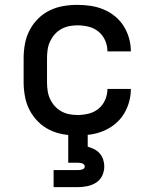

<svg xmlns="http://www.w3.org/2000/svg" viewBox="-20 -548 640 788"><path d="M298 8Q268 8 239 3Q210 -2 183.5 -15Q157 -28 136 -49Q115 -70 101.5 -96Q88 -122 82.5 -151.5Q77 -181 77 -210V-310Q77 -339 82.5 -368.5Q88 -398 101.5 -424Q115 -450 136 -471Q157 -492 183.5 -505Q210 -518 239 -523Q268 -528 298 -528Q325 -528 352 -524Q379 -520 404.5 -509.5Q430 -499 451.5 -481.5Q473 -464 487.5 -441Q502 -418 509.5 -391.5Q517 -365 517 -338Q517 -337 517 -337Q517 -337 517 -337H421Q421 -337 421 -337Q421 -337 421 -337Q421 -360 411.5 -382Q402 -404 384 -418.5Q366 -433 343.5 -438.5Q321 -444 298 -444Q280 -444 263 -440.5Q246 -437 231 -428.5Q216 -420 204.5 -407Q193 -394 185.5 -378Q178 -362 175.5 -344.5Q173 -327 173 -310V-210Q173 -193 175.5 -175.5Q178 -158 185.5 -142Q193 -126 204.5 -113Q216 -100 231 -91.5Q246 -83 263 -79.5Q280 -76 298 -76Q321 -76 343.5 -81.5Q366 -87 384 -101.5Q402 -116 411.5 -138Q421 -160 421 -183Q421 -183 421 -183Q421 -183 421 -183H517Q517 -183 517 -183Q517 -183 517 -182Q517 -155 509.5 -128.5Q502 -102 487.5 -79Q473 -56 451.5 -38.5Q430 -21 404.5 -10.5Q379 0 352 4Q325 8 298 8ZM200 220V150H300Q304 150 308.5 149.5Q313 149 317.5 147.5Q322 146 325 143Q328 140 328 135Q328 131 325 127.5Q322 124 317.5 122.5Q313 121 308.5 120.5Q304 120 300 120H260V0H340V54Q354 58 367 64.5Q380 71 389.5 82Q399 93 403.5 107Q408 121 408 135Q408 155 399.5 173Q391 191 374.5 201.5Q358 212 338.5 216Q319 220 300 220Z"/></svg>

Font: Zed Mono Medium Extended
Style: Regular
Weight: 500
Width: 7
Monospace: yes
Designer: Belleve Invis
Foundry: Belleve Invis
Version: Version 1.0.0; ttfautohint (v1.8.4)